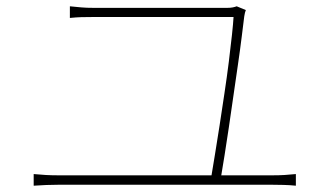

<svg xmlns="http://www.w3.org/2000/svg" viewBox="-20 -668 1040 610"><path d="M847 -111Q866 -111 883.5 -112Q901 -113 920 -115V-78Q901 -80 880.5 -80.5Q860 -81 847 -81H164Q129 -81 87 -78V-115Q107 -113 126 -112Q145 -111 164 -111H652Q656 -136 663 -177.5Q670 -219 677.5 -268.5Q685 -318 693 -371Q701 -424 707 -472Q713 -520 717 -557.5Q721 -595 722 -614H280Q254 -614 238 -613.5Q222 -613 202 -611V-648Q222 -646 238.5 -644.5Q255 -643 279 -643H701Q712 -643 719.5 -644.5Q727 -646 732 -648L761 -636Q758 -629 756 -616Q753 -592 748 -551.5Q743 -511 736 -463Q729 -415 721.5 -363Q714 -311 707 -263Q700 -215 693.5 -175Q687 -135 683 -111Z"/></svg>

Font: SpoqaHanSansJP-Thin
Style: Regular
Weight: 250
Designer: [Source Han Sans]
Ryoko NISHIZUKA  (kana & ideographs); Paul D. Hunt (Latin, Greek & Cyrillic); Wenlong ZHANG  (bopomofo
Foundry: Spoqa (http://bi.spoqa.com)
Version: Version 1.002.20150607